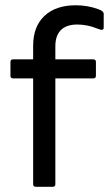

<svg xmlns="http://www.w3.org/2000/svg" viewBox="-20 -715 417 735"><path d="M117.2 0Q106.9 0 106.9 -9.8V-415H29.8Q20 -415 20 -424.8V-478Q20 -487.8 29.8 -487.8H106.9V-540Q106.9 -613.3 150.1 -654.1Q193.4 -694.8 270 -694.8Q316.9 -694.8 357.9 -679.2Q377 -672.4 377 -662.1V-608.9Q377 -595.2 354 -605Q315.4 -621.1 275.9 -621.1Q234.4 -621.1 213.1 -599.9Q191.9 -578.6 191.9 -538.1V-487.8H336.9Q347.2 -487.8 347.2 -478V-424.8Q347.2 -415 336.9 -415H191.9V-9.8Q191.9 0 182.1 0Z"/></svg>

Font: Sofia Sans
Style: Regular
Weight: 400
Designer: Botio Nikoltchev, Ani Petrova
Foundry: lettersoup
Version: Version 4.100